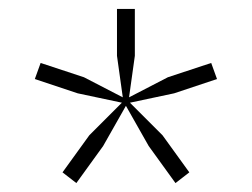

<svg xmlns="http://www.w3.org/2000/svg" viewBox="-20 -720 564 430"><path d="M262 -483 211 -393 151 -310 120 -334 180 -417 253 -490 154 -511 58 -543 71 -579 168 -547 255 -502 242 -595V-700H282V-595L269 -502L356 -547L453 -579L466 -543L370 -511L271 -490L344 -417L404 -334L373 -310L313 -393Z"/></svg>

Font: Overpass Thin
Style: Regular
Weight: 100
Designer: Delve Withrington, Thomas Jockin
Foundry: Delve Fonts
Version: Version 3.000;DELV;Overpass